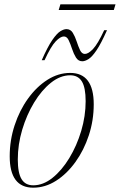

<svg xmlns="http://www.w3.org/2000/svg" viewBox="-20 -860 556 890"><path d="M305.5 -522Q414.5 -522 414.5 -376.5Q414.5 -302 391.8 -232.8Q369 -163.5 329.5 -108.8Q290 -54 239.8 -22Q189.5 10 134 10Q25 10 25 -135.5Q25 -210 47.8 -279.2Q70.5 -348.5 110 -403.2Q149.5 -458 199.8 -490Q250 -522 305.5 -522ZM134 -1Q180 -1 223.2 -35.5Q266.5 -70 301.2 -127.2Q336 -184.5 356.5 -253.2Q377 -322 377 -391Q377 -454 359.5 -482.5Q342 -511 305.5 -511Q259.5 -511 216.2 -476.5Q173 -442 138.2 -384.8Q103.5 -327.5 83 -258.8Q62.5 -190 62.5 -121Q62.5 -58 80 -29.5Q97.5 -1 134 -1ZM476 -720Q448.5 -658 427.5 -627Q406.5 -596 390.2 -586Q374 -576 361.5 -576Q343 -576 332.2 -593.2Q321.5 -610.5 314 -633.5Q306.5 -656.5 298.2 -673.8Q290 -691 276 -691Q260 -691 238 -668Q216 -645 186.5 -581H173.5Q201 -643.5 222.2 -674.2Q243.5 -705 259.5 -715Q275.5 -725 288 -725Q307 -725 317.5 -707.8Q328 -690.5 335.5 -667.5Q343 -644.5 351.2 -627.2Q359.5 -610 373.5 -610Q389.5 -610 411.5 -633.2Q433.5 -656.5 463 -720ZM252 -813.5 260 -840H515.5L507.5 -813.5Z"/></svg>

Font: Newsreader 72pt ExtraLight
Style: Italic
Weight: 275
Italic angle: -17°
Designer: Hugues Gentile
Foundry: Production Type
Version: Version 1.003; ttfautohint (v1.8.3)